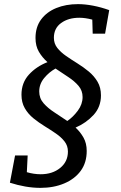

<svg xmlns="http://www.w3.org/2000/svg" viewBox="-20 -730 587 930"><path d="M176 180Q140 180 102.5 173.5Q65 167 28 155L53 23H114L110 104Q144 114 177 114Q234 114 271.5 83.5Q309 53 309 4Q309 -24 292.5 -45Q276 -66 250.5 -83.5Q225 -101 196.5 -118.5Q168 -136 142 -157Q116 -178 100 -206Q84 -234 84 -271Q84 -329 120 -368.5Q156 -408 210 -429Q185 -451 168.5 -479Q152 -507 152 -546Q152 -599 179 -635.5Q206 -672 252.5 -691Q299 -710 358 -710Q392 -710 431 -702.5Q470 -695 509 -681L489 -567H429L427 -635Q393 -644 364 -644Q311 -644 276 -618.5Q241 -593 241 -547Q241 -519 257.5 -498Q274 -477 300 -459Q326 -441 355 -423Q384 -405 410 -383.5Q436 -362 452.5 -334Q469 -306 469 -268Q469 -212 433 -173Q397 -134 346 -112Q369 -91 384.5 -63.5Q400 -36 400 1Q400 58 371 97.5Q342 137 291 158.5Q240 180 176 180ZM170 -287Q170 -254 191 -230Q212 -206 243 -186Q274 -166 306 -144Q334 -163 357 -194Q380 -225 380 -260Q380 -291 360.5 -314Q341 -337 310.5 -357Q280 -377 249 -398Q218 -381 194 -352Q170 -323 170 -287Z"/></svg>

Font: Bitter Medium
Style: Italic
Weight: 500
Italic angle: -9°
Designer: Sol Matas, and Bitter project Authors
Foundry: Sol Matas
Version: Version 2.001